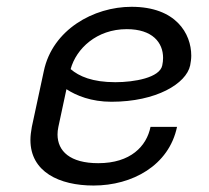

<svg xmlns="http://www.w3.org/2000/svg" viewBox="-20 -537 623 573"><path d="M190.8 -330.8C207.5 -391.7 268.3 -450 358.3 -450C435 -450 466.7 -410 466.7 -364.2C466.7 -356.7 465.8 -349.2 464.2 -341.7C456.7 -305 380.8 -291.7 324.2 -291.7C255.8 -291.7 215.8 -309.2 190.8 -330.8ZM372.5 -516.7C259.2 -516.7 136.7 -448.3 110.8 -325L75 -158.3C72.5 -144.2 70.8 -131.7 70.8 -119.2C70.8 -24.2 156.7 16.7 259.2 16.7C375 16.7 484.2 -43.3 508.3 -158.3H429.2C417.5 -100.8 370 -50 273.3 -50C189.2 -50 151.7 -85.8 151.7 -135.8C151.7 -142.5 152.5 -150.8 154.2 -158.3L178.3 -270.8C207.5 -251.7 252.5 -233.3 312.5 -233.3C446.7 -233.3 535.8 -287.5 547.5 -341.7C549.2 -350.8 550.8 -360.8 550.8 -370.8C550.8 -436.7 505 -516.7 372.5 -516.7Z"/></svg>

Font: BoonHome
Style: Book Oblique
Weight: 400
Italic angle: -12°
Designer: Sungsit Sawaiwan
Foundry: Sungsit Sawaiwan
Version: Version 0.2